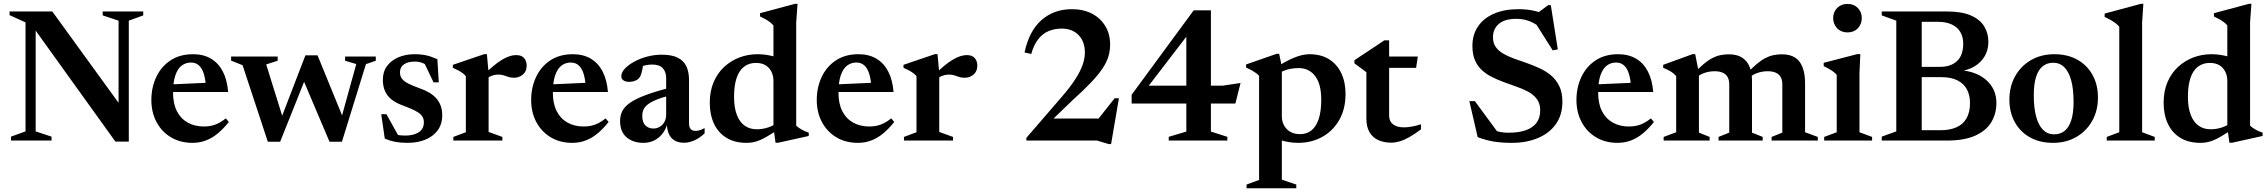

<svg xmlns="http://www.w3.org/2000/svg" viewBox="-20 -735 11862 1004"><path d="M113.5 -48V-618L30 -656V-675H253.5L634 -150.5L600 -115V-627L517 -654.5V-675H729V-654.5L653.5 -627V5.5H583.5L145.5 -604L166.5 -621.5V-48L249.5 -20.5V0H37.5V-20.5Z M989.5 -451.5Q1044.5 -451.5 1083.8 -428Q1123 -404.5 1145.5 -360.5Q1168 -316.5 1173 -254H858.5L859 -293L1113 -304.5L1057 -279.5Q1054.5 -321.5 1045.5 -350Q1036.5 -378.5 1020 -393.2Q1003.5 -408 978.5 -408Q951 -408 930 -392Q909 -376 897 -341.2Q885 -306.5 885 -250Q885 -193 905 -153.8Q925 -114.5 961.5 -94Q998 -73.5 1046.5 -73.5Q1068 -73.5 1087 -77.8Q1106 -82 1124.5 -91.8Q1143 -101.5 1161 -116L1176.5 -97Q1149 -62.5 1119.8 -38Q1090.5 -13.5 1057.5 -0.8Q1024.5 12 986.5 12Q922.5 12 874 -17Q825.5 -46 798.5 -96.8Q771.5 -147.5 771.5 -212.5Q771.5 -277.5 797 -332Q822.5 -386.5 871.2 -419Q920 -451.5 989.5 -451.5Z M1843 -400 1784.5 -417.5V-439.5H1945V-417.5L1893.5 -399.5L1768 6H1703L1557.5 -337L1586.5 -348L1445 6H1380.5L1248.5 -394L1188.5 -418V-439.5H1432V-417.5L1372 -398L1466 -96.5L1441.5 -93.5L1577 -445.5H1640.5L1783 -97L1758 -93Z M2147 -451.5Q2182.5 -451.5 2209.2 -445.5Q2236 -439.5 2267 -425.5L2274.5 -304.5H2247L2188.5 -427L2227 -385Q2207.5 -399 2189 -406Q2170.5 -413 2150 -413Q2112.5 -413 2092 -398.2Q2071.5 -383.5 2071.5 -357Q2071.5 -337 2081.8 -323.5Q2092 -310 2114.8 -298.2Q2137.5 -286.5 2174 -273.5Q2201.5 -264 2223.5 -251.2Q2245.5 -238.5 2260.8 -221.5Q2276 -204.5 2284.2 -182.5Q2292.5 -160.5 2292.5 -132.5Q2292.5 -85.5 2268.5 -53.2Q2244.5 -21 2203.8 -4.5Q2163 12 2111.5 12Q2076.5 12 2047 6.5Q2017.5 1 1992 -10.5L1973.5 -138H2000.5L2073.5 -7L2011.5 -46Q2029 -38 2043.8 -33.5Q2058.5 -29 2071.8 -27.5Q2085 -26 2098 -26Q2142.5 -26 2169.5 -43.2Q2196.5 -60.5 2196.5 -96Q2196.5 -112.5 2189 -124.8Q2181.5 -137 2167.2 -146.5Q2153 -156 2132.5 -165Q2112 -174 2086 -183.5Q2051.5 -196 2028.2 -214.2Q2005 -232.5 1993.5 -258Q1982 -283.5 1982 -317.5Q1982 -360.5 2004.2 -390.2Q2026.5 -420 2064.2 -435.8Q2102 -451.5 2147 -451.5Z M2678.5 -447Q2707.5 -447 2720.8 -431.2Q2734 -415.5 2734 -392.5Q2734 -361.5 2714.2 -345Q2694.5 -328.5 2668 -328.5Q2651 -328.5 2638.5 -332.8Q2626 -337 2614 -341Q2602 -345 2586 -345Q2574.5 -345 2562.2 -342Q2550 -339 2538.5 -333Q2527 -327 2517 -318.5L2506.5 -341.5Q2535.5 -369.5 2559.8 -389.8Q2584 -410 2605 -422.5Q2626 -435 2644.2 -441Q2662.5 -447 2678.5 -447ZM2535 -353.5V-45L2607 -19V0H2350.5V-19L2416 -43.5V-336.5Q2408.5 -346 2398.8 -353Q2389 -360 2376.5 -366.8Q2364 -373.5 2348 -380.5V-396L2512.5 -452H2526Z M2975.5 -451.5Q3030.5 -451.5 3069.8 -428Q3109 -404.5 3131.5 -360.5Q3154 -316.5 3159 -254H2844.5L2845 -293L3099 -304.5L3043 -279.5Q3040.5 -321.5 3031.5 -350Q3022.5 -378.5 3006 -393.2Q2989.5 -408 2964.5 -408Q2937 -408 2916 -392Q2895 -376 2883 -341.2Q2871 -306.5 2871 -250Q2871 -193 2891 -153.8Q2911 -114.5 2947.5 -94Q2984 -73.5 3032.5 -73.5Q3054 -73.5 3073 -77.8Q3092 -82 3110.5 -91.8Q3129 -101.5 3147 -116L3162.5 -97Q3135 -62.5 3105.8 -38Q3076.5 -13.5 3043.5 -0.8Q3010.5 12 2972.5 12Q2908.5 12 2860 -17Q2811.5 -46 2784.5 -96.8Q2757.5 -147.5 2757.5 -212.5Q2757.5 -277.5 2783 -332Q2808.5 -386.5 2857.2 -419Q2906 -451.5 2975.5 -451.5Z M3488.5 -277.5 3492.5 -238.5Q3444.5 -226.5 3414.2 -214.2Q3384 -202 3367.5 -189Q3351 -176 3344.8 -161.2Q3338.5 -146.5 3338.5 -128.5Q3338.5 -95 3355 -79Q3371.5 -63 3396.5 -63Q3415.5 -63 3430.8 -72.5Q3446 -82 3454.8 -98.2Q3463.5 -114.5 3463.5 -134.5V-326.5Q3463.5 -359 3446 -378.2Q3428.5 -397.5 3390 -397.5Q3374.5 -397.5 3357 -394Q3339.5 -390.5 3325 -384L3345 -413.5Q3342.5 -389.5 3339 -372.2Q3335.5 -355 3331.5 -343.8Q3327.5 -332.5 3321.5 -326.5Q3314 -317.5 3300 -312.2Q3286 -307 3271 -307Q3251 -307 3240 -314.8Q3229 -322.5 3229 -336.5Q3229 -356 3247.2 -375.8Q3265.5 -395.5 3296 -412.2Q3326.5 -429 3364 -439Q3401.5 -449 3440.5 -449Q3494 -449 3525.2 -432.8Q3556.5 -416.5 3569.8 -387Q3583 -357.5 3583 -317V-90.5Q3583 -77 3586.8 -68Q3590.5 -59 3598.2 -54.8Q3606 -50.5 3617 -50.5Q3628 -50.5 3640 -54.2Q3652 -58 3664.5 -65.5V-37.5Q3639 -13.5 3611 -1Q3583 11.5 3557.5 11.5Q3526.5 11.5 3506.5 -1Q3486.5 -13.5 3477 -36.2Q3467.5 -59 3467 -90L3471 -92.5Q3462.5 -59 3444 -35.8Q3425.5 -12.5 3400.2 -0.2Q3375 12 3344.5 12Q3290.5 12 3256.5 -17Q3222.5 -46 3222.5 -102.5Q3222.5 -130.5 3233.8 -153.5Q3245 -176.5 3273.8 -197Q3302.5 -217.5 3354.8 -237.2Q3407 -257 3488.5 -277.5Z M4024.5 -311.5Q4024.5 -352.5 4000.8 -379.2Q3977 -406 3932.5 -406Q3896.5 -406 3870.8 -386.2Q3845 -366.5 3831.8 -327.2Q3818.5 -288 3818.5 -229Q3818.5 -172 3833.2 -134Q3848 -96 3874.5 -77.5Q3901 -59 3937.5 -59Q3966.5 -59 3995 -68Q4023.5 -77 4049.5 -97L4050 -58.5Q4018.5 -37.5 3995 -23.5Q3971.5 -9.5 3952.8 -1.8Q3934 6 3917.2 9Q3900.5 12 3883.5 12Q3821.5 12 3778.5 -14.5Q3735.5 -41 3713.5 -88.2Q3691.5 -135.5 3691.5 -197.5Q3691.5 -258.5 3711.8 -305.8Q3732 -353 3767.2 -385.5Q3802.5 -418 3847.2 -434.8Q3892 -451.5 3941.5 -451.5Q3967.5 -451.5 3992 -447.5Q4016.5 -443.5 4042.5 -435.2Q4068.5 -427 4098 -413L4024.5 -397.5V-602Q4017.5 -610.5 4007.2 -618.5Q3997 -626.5 3983.8 -634Q3970.5 -641.5 3954.5 -649V-666L4137.5 -715H4150.5L4143.5 -618V-78Q4149 -72.5 4156.5 -67.2Q4164 -62 4172.8 -57Q4181.5 -52 4190.8 -48Q4200 -44 4209 -41.5V-24L4049 11.5H4035.5L4024.5 -67.5Z M4469 -451.5Q4524 -451.5 4563.2 -428Q4602.5 -404.5 4625 -360.5Q4647.5 -316.5 4652.5 -254H4338L4338.5 -293L4592.5 -304.5L4536.5 -279.5Q4534 -321.5 4525 -350Q4516 -378.5 4499.5 -393.2Q4483 -408 4458 -408Q4430.5 -408 4409.5 -392Q4388.5 -376 4376.5 -341.2Q4364.5 -306.5 4364.5 -250Q4364.5 -193 4384.5 -153.8Q4404.5 -114.5 4441 -94Q4477.5 -73.5 4526 -73.5Q4547.5 -73.5 4566.5 -77.8Q4585.5 -82 4604 -91.8Q4622.5 -101.5 4640.5 -116L4656 -97Q4628.5 -62.5 4599.2 -38Q4570 -13.5 4537 -0.8Q4504 12 4466 12Q4402 12 4353.5 -17Q4305 -46 4278 -96.8Q4251 -147.5 4251 -212.5Q4251 -277.5 4276.5 -332Q4302 -386.5 4350.8 -419Q4399.5 -451.5 4469 -451.5Z M5035 -447Q5064 -447 5077.2 -431.2Q5090.5 -415.5 5090.5 -392.5Q5090.5 -361.5 5070.8 -345Q5051 -328.5 5024.5 -328.5Q5007.5 -328.5 4995 -332.8Q4982.5 -337 4970.5 -341Q4958.5 -345 4942.5 -345Q4931 -345 4918.8 -342Q4906.5 -339 4895 -333Q4883.5 -327 4873.5 -318.5L4863 -341.5Q4892 -369.5 4916.2 -389.8Q4940.5 -410 4961.5 -422.5Q4982.5 -435 5000.8 -441Q5019 -447 5035 -447ZM4891.5 -353.5V-45L4963.5 -19V0H4707V-19L4772.5 -43.5V-336.5Q4765 -346 4755.2 -353Q4745.5 -360 4733 -366.8Q4720.5 -373.5 4704.5 -380.5V-396L4869 -452H4882.5Z M5691 -72.5 5808.5 -221H5831L5790 18.5H5777.5L5717 0H5347V-14L5530 -226Q5576.5 -279.5 5603.2 -321.2Q5630 -363 5641.5 -396.8Q5653 -430.5 5653 -460.5Q5653 -517.5 5620 -551.5Q5587 -585.5 5532 -585.5Q5495.5 -585.5 5464.2 -572.8Q5433 -560 5409.8 -531Q5386.5 -502 5372.5 -453L5337.5 -460.5Q5361 -572.5 5426 -629.8Q5491 -687 5585 -687Q5644.5 -687 5689.2 -664Q5734 -641 5759.5 -599.2Q5785 -557.5 5785 -502Q5785 -469.5 5776 -439.5Q5767 -409.5 5745 -376.5Q5723 -343.5 5684.5 -303Q5646 -262.5 5587 -209.5L5449.5 -77L5453 -115H5775Z M6312 -681V-47L6398 -19.5V0H6091.5V-19.5L6183.5 -47V-587L6234 -609L5966 -259.5L5956 -287H6373L6467 -301L6440 -193.5H5897.5V-239.5L6222 -681Z M6889 -213.5Q6889 -296 6857 -337.5Q6825 -379 6770.5 -379Q6749 -379 6728.8 -375.2Q6708.5 -371.5 6689.8 -363.5Q6671 -355.5 6655 -343L6647 -378Q6674 -396.5 6698.5 -410Q6723 -423.5 6745.5 -432.8Q6768 -442 6788.5 -446.8Q6809 -451.5 6827.5 -451.5Q6888.5 -451.5 6930.5 -424.8Q6972.5 -398 6994.2 -351.5Q7016 -305 7016 -244.5Q7016 -164 6982.5 -106.5Q6949 -49 6893 -18.5Q6837 12 6769 12Q6743.5 12 6719.2 8Q6695 4 6669.5 -4.2Q6644 -12.5 6614.5 -26.5H6683V204.5L6758.5 230V249.5H6498.5V230L6564 206V-338.5Q6557 -346.5 6547.2 -353.5Q6537.5 -360.5 6525 -367.5Q6512.5 -374.5 6496 -382V-398L6655.5 -453.5H6669L6683 -386V-127.5Q6683 -100.5 6694.5 -79.2Q6706 -58 6727.2 -45.8Q6748.5 -33.5 6778 -33.5Q6813 -33.5 6837.8 -53.2Q6862.5 -73 6875.8 -113Q6889 -153 6889 -213.5Z M7244 -130.5Q7244 -100.5 7264.2 -84.8Q7284.5 -69 7322 -69Q7340.5 -69 7362.5 -73Q7384.5 -77 7410.5 -85V-58.5Q7376.5 -33 7348.8 -17.5Q7321 -2 7298.2 4.5Q7275.5 11 7255.5 11Q7217 11 7187.5 -2.2Q7158 -15.5 7141.5 -43.5Q7125 -71.5 7125 -114.5V-357.5L7062.5 -404V-420Q7074.5 -428.5 7089.5 -438.2Q7104.5 -448 7121 -458.8Q7137.5 -469.5 7154.2 -480.8Q7171 -492 7187.5 -503Q7204 -514 7218.5 -524H7244V-426ZM7196.5 -380V-439.5H7394L7385 -380Z M8089 -646.5 8013 -661.5 8075.5 -708H8089.5L8126 -477L8099.5 -471.5L7998.5 -631L8028.5 -595.5Q8001 -616.5 7971.8 -626.5Q7942.5 -636.5 7910.5 -636.5Q7848 -636.5 7817.5 -610Q7787 -583.5 7787 -540Q7787 -510 7801.2 -489.8Q7815.5 -469.5 7840 -455Q7864.5 -440.5 7895.5 -429.2Q7926.5 -418 7960.5 -406.5Q7994.5 -394.5 8028 -379.5Q8061.5 -364.5 8089 -342Q8116.5 -319.5 8133.2 -285.8Q8150 -252 8150 -203.5Q8150 -133.5 8115.5 -85.5Q8081 -37.5 8021.2 -12.8Q7961.5 12 7886 12Q7834 12 7792.8 5.5Q7751.5 -1 7707 -18L7663.5 -206H7692.5L7831 -17.5L7729.5 -82Q7769.5 -60.5 7801.2 -50.8Q7833 -41 7868.5 -41Q7923.5 -41 7960.2 -54.5Q7997 -68 8015.5 -94Q8034 -120 8034 -158Q8034 -193.5 8016.5 -217Q7999 -240.5 7970.5 -255.8Q7942 -271 7908 -282.5Q7874 -294 7841.5 -306.5Q7809 -318.5 7779.5 -333.5Q7750 -348.5 7727.5 -369.8Q7705 -391 7692.2 -421.5Q7679.5 -452 7679.5 -495Q7679.5 -553.5 7708.8 -596.8Q7738 -640 7792.2 -663.5Q7846.5 -687 7920 -687Q7967 -687 8007 -677.5Q8047 -668 8089 -646.5Z M8441.5 -451.5Q8496.5 -451.5 8535.8 -428Q8575 -404.5 8597.5 -360.5Q8620 -316.5 8625 -254H8310.5L8311 -293L8565 -304.5L8509 -279.5Q8506.5 -321.5 8497.5 -350Q8488.5 -378.5 8472 -393.2Q8455.5 -408 8430.5 -408Q8403 -408 8382 -392Q8361 -376 8349 -341.2Q8337 -306.5 8337 -250Q8337 -193 8357 -153.8Q8377 -114.5 8413.5 -94Q8450 -73.5 8498.5 -73.5Q8520 -73.5 8539 -77.8Q8558 -82 8576.5 -91.8Q8595 -101.5 8613 -116L8628.5 -97Q8601 -62.5 8571.8 -38Q8542.5 -13.5 8509.5 -0.8Q8476.5 12 8438.5 12Q8374.5 12 8326 -17Q8277.5 -46 8250.5 -96.8Q8223.5 -147.5 8223.5 -212.5Q8223.5 -277.5 8249 -332Q8274.5 -386.5 8323.2 -419Q8372 -451.5 8441.5 -451.5Z M8864 -352.5V-41.5L8920 -19V0H8679.5V-19L8745 -43.5V-336.5Q8735 -349.5 8719.5 -359.5Q8704 -369.5 8677 -380.5V-396L8831 -452H8844.5ZM9141.5 -313.5V-41.5L9197.5 -19V0H8966.5V-19L9022.5 -41.5V-294Q9022.5 -317.5 9013.5 -332.8Q9004.5 -348 8987.5 -355.2Q8970.5 -362.5 8946.5 -362.5Q8917.5 -362.5 8891.5 -353.2Q8865.5 -344 8851.5 -329L8834 -347.5Q8863.5 -379 8887.5 -399.2Q8911.5 -419.5 8933 -430.8Q8954.5 -442 8975.8 -446.5Q8997 -451 9020.5 -451Q9063 -451 9089.8 -433.8Q9116.5 -416.5 9129 -385.5Q9141.5 -354.5 9141.5 -313.5ZM9419 -298.5V-43.5L9485.5 -19V0H9244V-19L9300 -41.5V-294Q9300 -318 9291 -333Q9282 -348 9265 -355.2Q9248 -362.5 9224 -362.5Q9195 -362.5 9169 -353.2Q9143 -344 9129 -329L9111.5 -347.5Q9141 -379 9165 -399.2Q9189 -419.5 9210.5 -430.8Q9232 -442 9253.2 -446.5Q9274.5 -451 9298 -451Q9361 -451 9390 -412.2Q9419 -373.5 9419 -298.5Z M9641 -565.5Q9607.5 -565.5 9586.8 -587.2Q9566 -609 9566 -641Q9566 -672 9586.8 -693.2Q9607.5 -714.5 9641 -714.5Q9674.5 -714.5 9695 -693.2Q9715.5 -672 9715.5 -641Q9715.5 -609 9695 -587.2Q9674.5 -565.5 9641 -565.5ZM9708 -452 9703.5 -355V-43.5L9769.5 -19V0H9519V-19L9584.5 -43.5V-343.5Q9578 -351.5 9567.5 -359.5Q9557 -367.5 9544 -375Q9531 -382.5 9516.5 -389V-406.5L9691.5 -452Z M9963.5 -621 9973.5 -675H10161.5Q10238 -675 10285.8 -654.2Q10333.5 -633.5 10355.5 -597.5Q10377.5 -561.5 10377.5 -516.5Q10377.5 -453 10334.2 -410.5Q10291 -368 10217.5 -361.5L10220.5 -369Q10313 -363.5 10366.2 -316.5Q10419.5 -269.5 10419.5 -197Q10419.5 -140.5 10392.8 -96Q10366 -51.5 10309 -25.8Q10252 0 10161 0H9974L9964 -54H10126.5Q10175 -54 10209.8 -69Q10244.5 -84 10263 -115.8Q10281.5 -147.5 10281.5 -197Q10281.5 -236.5 10265.8 -266.8Q10250 -297 10217 -314.2Q10184 -331.5 10131.5 -331.5H9963.5V-385.5H10126.5Q10181.5 -385.5 10213.8 -416Q10246 -446.5 10246 -507Q10246 -541 10231.5 -566.5Q10217 -592 10187.2 -606.5Q10157.5 -621 10112 -621ZM9820 0V-20.5L9896 -48V-627L9820 -654.5V-675H10029V0Z M10721.5 -32.5Q10752 -32.5 10774.8 -49.5Q10797.5 -66.5 10810.2 -104Q10823 -141.5 10823 -202Q10823 -269.5 10810.5 -315Q10798 -360.5 10774.2 -383.8Q10750.5 -407 10716.5 -407Q10686.5 -407 10663.5 -390Q10640.5 -373 10627.8 -335.5Q10615 -298 10615 -237Q10615 -170.5 10627.5 -124.8Q10640 -79 10663.8 -55.8Q10687.5 -32.5 10721.5 -32.5ZM10716 12Q10647 12 10595.5 -16.5Q10544 -45 10515.8 -96.2Q10487.5 -147.5 10487.5 -214Q10487.5 -283.5 10517.8 -337Q10548 -390.5 10601 -421Q10654 -451.5 10722 -451.5Q10792 -451.5 10843 -422.8Q10894 -394 10922.2 -343.2Q10950.5 -292.5 10950.5 -225Q10950.5 -156 10920.2 -102.5Q10890 -49 10837 -18.5Q10784 12 10716 12Z M11181.5 -43.5 11247.5 -19V0H10996.5V-19L11062 -43.5V-595Q11055 -604 11044.5 -612.2Q11034 -620.5 11019.5 -629Q11005 -637.5 10985.5 -646.5V-664L11175 -715H11188L11181.5 -618Z M11627 -311.5Q11627 -352.5 11603.2 -379.2Q11579.5 -406 11535 -406Q11499 -406 11473.2 -386.2Q11447.5 -366.5 11434.2 -327.2Q11421 -288 11421 -229Q11421 -172 11435.8 -134Q11450.5 -96 11477 -77.5Q11503.5 -59 11540 -59Q11569 -59 11597.5 -68Q11626 -77 11652 -97L11652.5 -58.5Q11621 -37.5 11597.5 -23.5Q11574 -9.5 11555.2 -1.8Q11536.5 6 11519.8 9Q11503 12 11486 12Q11424 12 11381 -14.5Q11338 -41 11316 -88.2Q11294 -135.5 11294 -197.5Q11294 -258.5 11314.2 -305.8Q11334.5 -353 11369.8 -385.5Q11405 -418 11449.8 -434.8Q11494.5 -451.5 11544 -451.5Q11570 -451.5 11594.5 -447.5Q11619 -443.5 11645 -435.2Q11671 -427 11700.5 -413L11627 -397.5V-602Q11620 -610.5 11609.8 -618.5Q11599.5 -626.5 11586.2 -634Q11573 -641.5 11557 -649V-666L11740 -715H11753L11746 -618V-78Q11751.5 -72.5 11759 -67.2Q11766.5 -62 11775.2 -57Q11784 -52 11793.2 -48Q11802.5 -44 11811.5 -41.5V-24L11651.5 11.5H11638L11627 -67.5Z"/></svg>

Font: Newsreader 24pt SemiBold
Style: Regular
Weight: 600
Designer: Hugues Gentile
Foundry: Production Type
Version: Version 1.003